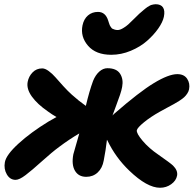

<svg xmlns="http://www.w3.org/2000/svg" viewBox="-20 -885 909 901"><path d="M502 -627.9Q429.7 -627.9 393.1 -670.4Q356.4 -712.9 367.2 -766.1Q373.5 -795.9 392.8 -812.5Q412.1 -829.1 439.9 -829.1Q475.1 -829.1 487.8 -788.1Q488.3 -786.6 491.2 -777.6Q494.1 -768.6 495.1 -766.6Q496.1 -764.6 500 -758.3Q503.9 -752 507.6 -750.2Q511.2 -748.5 517.6 -746.3Q523.9 -744.1 532.2 -744.1Q543 -744.1 557.4 -752.7Q571.8 -761.2 581.8 -770.3Q591.8 -779.3 609.6 -797.1Q627.4 -814.9 633.8 -820.8Q636.2 -822.8 643.8 -829.3Q651.4 -835.9 653.8 -837.9Q656.2 -839.8 662.6 -845.2Q668.9 -850.6 672.1 -852.3Q675.3 -854 680.9 -857.4Q686.5 -860.8 690.4 -861.8Q694.3 -862.8 699.7 -864Q705.1 -865.2 710 -865.2Q734.9 -865.2 744.9 -850.1Q754.9 -835 749 -806.2Q743.7 -781.2 722.7 -751.2Q701.7 -721.2 670.2 -693.4Q638.7 -665.5 593.8 -646.7Q548.8 -627.9 502 -627.9ZM53.2 -41Q26.9 -41 12 -66.7Q-2.9 -92.3 2.9 -124Q9.3 -158.7 67.1 -211.4Q125 -264.2 208 -314.9Q214.8 -318.4 227.3 -325.7Q239.7 -333 245.1 -335.9Q224.1 -347.7 205.1 -361.8Q155.3 -396 129.4 -432.1Q103.5 -468.3 109.9 -501Q114.7 -526.4 132.8 -545.2Q150.9 -564 178.2 -564Q191.9 -564 208.7 -551.5Q225.6 -539.1 240 -522.5Q254.4 -505.9 276.6 -481.4Q298.8 -457 316.9 -440.9Q350.6 -410.6 382.8 -388.2Q399.4 -458.5 417 -505.9Q428.2 -533.2 446 -549.1Q463.9 -564.9 483.9 -564.9Q526.9 -564.9 543.5 -539.1Q560.1 -513.2 553.2 -477.1Q550.3 -460.9 543.2 -439.9Q536.1 -418.9 524.9 -389.2Q513.7 -359.4 507.8 -342.8Q509.3 -344.7 511 -346.4Q512.7 -348.1 514.9 -350.1Q517.1 -352.1 518.1 -353Q634.3 -454.1 702.1 -495.1Q771.5 -537.1 812 -537.1Q843.8 -537.1 858.2 -515.4Q872.6 -493.7 867.2 -465.8Q865.2 -455.6 858.6 -445.8Q852.1 -436 844.5 -429Q836.9 -421.9 822.3 -412.4Q807.6 -402.8 796.6 -397Q785.6 -391.1 764.4 -379.6Q743.2 -368.2 730 -360.8Q686.5 -336.4 655.8 -311.3Q625 -286.1 622.1 -273.9Q619.6 -259.3 649.4 -224.1Q679.2 -189 723.1 -159.2Q779.8 -119.6 791.5 -108.4Q815.4 -85 811 -61Q806.6 -37.1 783.4 -20.5Q760.3 -3.9 731 -3.9Q670.4 -3.9 586.9 -84Q522.5 -145.5 483.9 -226.1L481.9 -229Q476.1 -179.2 466.8 -131.8Q460.4 -96.2 438.5 -75.7Q416.5 -55.2 384.8 -55.2Q348.6 -55.2 331.8 -83.7Q314.9 -112.3 324.2 -161.1Q325.2 -165 352.1 -258.8Q304.7 -231 257.8 -195.8Q224.6 -171.4 177.2 -128.7Q129.9 -85.9 100.3 -63.5Q70.8 -41 53.2 -41Z"/></svg>

Font: Shantell Sans Irregular Bouncy
Style: Bold Italic
Weight: 700
Italic angle: -11.31°
Designer: Stephen Nixon, Anya Danilova, Shantell Martin
Foundry: Arrow Type
Version: Version 1.006;[9816181b4]